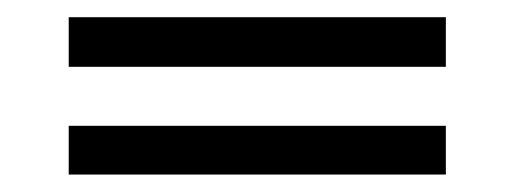

<svg xmlns="http://www.w3.org/2000/svg" viewBox="-20 -343 591 221"><path d="M493.2 -198.2V-142.1H59.1V-198.2ZM493.2 -323.2V-266.1H59.1V-323.2Z"/></svg>

Font: Linux Libertine
Style: Semibold
Weight: 600
Designer: Philipp H. Poll
Foundry: Philipp H. Poll
Version: Version 5.1.2 ; ttfautohint (v0.9)